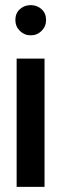

<svg xmlns="http://www.w3.org/2000/svg" viewBox="-20 -730 241 750"><path d="M45 0H154V-501H45ZM100 -710Q75 -710 57.5 -694Q40 -678 40 -652Q40 -627 57.5 -609.5Q75 -592 100 -592Q125 -592 142.5 -609.5Q160 -627 160 -652Q160 -678 142.5 -694Q125 -710 100 -710Z"/></svg>

Font: Advent Pro Expanded
Style: Bold
Weight: 700
Width: 7
Designer: VivaRado, Andreas Kalpakidis
Foundry: VivaRado, Andreas Kalpakidis
Version: Version 3.000